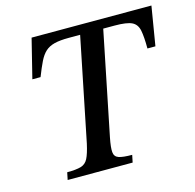

<svg xmlns="http://www.w3.org/2000/svg" viewBox="-98 -758 872 859"><g transform="rotate(-15 338.0 -328.5)"><path d="M413 0H112L119 -34Q161 -34 183 -40.5Q205 -47 216 -68.5Q227 -90 237 -135L334 -613H281Q240 -613 214.5 -606.5Q189 -600 172.5 -585Q156 -570 143 -543.5Q130 -517 114 -476H76L121 -657H676L646 -476H609Q609 -530 603 -560Q597 -590 573.5 -601.5Q550 -613 494 -613H441L344 -135Q335 -90 337 -68.5Q339 -47 358.5 -40.5Q378 -34 420 -34Z"/></g></svg>

Font: STIX Two Text Medium
Style: Italic
Weight: 500
Italic angle: -12°
Designer: Ross Mills, John Hudson & Paul Hanslow, Tiro Typeworks Ltd; with prior portions MicroPress Inc. and Coen Hoffman, Elsevi
Foundry: Tiro Typeworks Ltd
Version: Version 2.13 b171